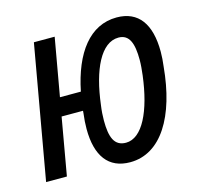

<svg xmlns="http://www.w3.org/2000/svg" viewBox="-84 -618 754 719"><g transform="rotate(-15 293.0 -258.5)"><path d="M336.4 9.8C456.5 9.8 532.2 -115.2 549.3 -304.2C551.8 -323.2 553.2 -342.3 553.2 -360.8C553.2 -468.3 510.7 -527.3 426.3 -527.3C322.3 -527.3 254.4 -437 225.6 -293.5H144.5L184.1 -517.6H103.5L12.2 0H92.8L131.8 -222.2H214.8C214.4 -218.3 214.4 -214.8 213.9 -210.9C211.4 -191.9 210 -171.9 210 -152.8C210 -47.9 252.4 9.8 336.4 9.8ZM339.8 -64.9C294.4 -64.9 280.8 -102.1 280.8 -166.5C280.8 -184.6 282.2 -205.1 285.2 -225.6C301.3 -358.9 345.7 -452.6 413.6 -452.6C455.6 -452.6 469.2 -415.5 469.2 -351.6C469.2 -333 467.3 -312.5 464.8 -292C448.2 -158.7 403.8 -64.9 339.8 -64.9Z"/></g></svg>

Font: Cascadia Mono NF SemiLight
Style: Italic
Weight: 350
Italic angle: -10°
Monospace: yes
Designer: Aaron Bell
Foundry: Saja Typeworks
Version: Version 2404.023